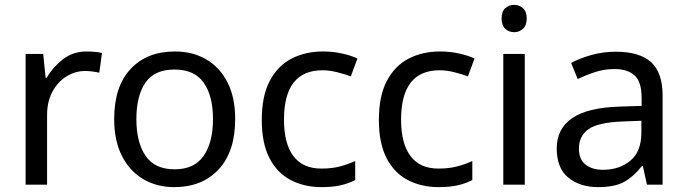

<svg xmlns="http://www.w3.org/2000/svg" viewBox="-20 -757 2817 787"><path d="M335 -546Q350 -546 367.5 -544.5Q385 -543 398 -540L387 -459Q374 -462 358.5 -464Q343 -466 329 -466Q288 -466 252 -443.5Q216 -421 194.5 -380.5Q173 -340 173 -286V0H85V-536H157L167 -438H171Q197 -482 238 -514Q279 -546 335 -546Z M944 -269Q944 -136 876.5 -63Q809 10 694 10Q623 10 567.5 -22.5Q512 -55 480 -117.5Q448 -180 448 -269Q448 -402 515 -474Q582 -546 697 -546Q770 -546 825.5 -513.5Q881 -481 912.5 -419.5Q944 -358 944 -269ZM539 -269Q539 -174 576.5 -118.5Q614 -63 696 -63Q777 -63 815 -118.5Q853 -174 853 -269Q853 -364 815 -418Q777 -472 695 -472Q613 -472 576 -418Q539 -364 539 -269Z M1298 10Q1227 10 1171.5 -19Q1116 -48 1084.5 -109Q1053 -170 1053 -265Q1053 -364 1086 -426Q1119 -488 1175.5 -517Q1232 -546 1304 -546Q1345 -546 1383 -537.5Q1421 -529 1445 -517L1418 -444Q1394 -453 1362 -461Q1330 -469 1302 -469Q1144 -469 1144 -266Q1144 -169 1182.5 -117.5Q1221 -66 1297 -66Q1341 -66 1374.5 -75Q1408 -84 1436 -97V-19Q1409 -5 1376.5 2.5Q1344 10 1298 10Z M1778 10Q1707 10 1651.5 -19Q1596 -48 1564.5 -109Q1533 -170 1533 -265Q1533 -364 1566 -426Q1599 -488 1655.5 -517Q1712 -546 1784 -546Q1825 -546 1863 -537.5Q1901 -529 1925 -517L1898 -444Q1874 -453 1842 -461Q1810 -469 1782 -469Q1624 -469 1624 -266Q1624 -169 1662.5 -117.5Q1701 -66 1777 -66Q1821 -66 1854.5 -75Q1888 -84 1916 -97V-19Q1889 -5 1856.5 2.5Q1824 10 1778 10Z M2088 -737Q2108 -737 2123.5 -723.5Q2139 -710 2139 -681Q2139 -653 2123.5 -639Q2108 -625 2088 -625Q2066 -625 2051 -639Q2036 -653 2036 -681Q2036 -710 2051 -723.5Q2066 -737 2088 -737ZM2131 -536V0H2043V-536Z M2504 -545Q2602 -545 2649 -502Q2696 -459 2696 -365V0H2632L2615 -76H2611Q2576 -32 2537.5 -11Q2499 10 2431 10Q2358 10 2310 -28.5Q2262 -67 2262 -149Q2262 -229 2325 -272.5Q2388 -316 2519 -320L2610 -323V-355Q2610 -422 2581 -448Q2552 -474 2499 -474Q2457 -474 2419 -461.5Q2381 -449 2348 -433L2321 -499Q2356 -518 2404 -531.5Q2452 -545 2504 -545ZM2530 -259Q2430 -255 2391.5 -227Q2353 -199 2353 -148Q2353 -103 2380.5 -82Q2408 -61 2451 -61Q2519 -61 2564 -98.5Q2609 -136 2609 -214V-262Z"/></svg>

Font: Noto Sans Old Turkic
Style: Regular
Weight: 400
Designer: Monotype Design Team
Foundry: Monotype Imaging Inc.
Version: Version 2.003; ttfautohint (v1.8.4.7-5d5b)